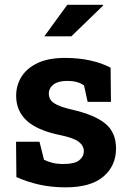

<svg xmlns="http://www.w3.org/2000/svg" viewBox="-20 -782 545 812"><path d="M257.3 10.3Q198.2 10.3 147.2 -1Q96.2 -12.2 49.3 -33.2L47.9 -182.6H147L166 -106.4Q182.6 -98.1 202.4 -93.3Q222.2 -88.4 247.6 -88.4Q295.4 -88.4 314.9 -104Q334.5 -119.6 334.5 -143.1Q334.5 -165 313.7 -181.9Q293 -198.7 231 -211.4Q137.2 -231 92.8 -272Q48.3 -313 48.3 -377Q48.3 -420.9 70.6 -457Q92.8 -493.2 138.4 -515.1Q184.1 -537.1 255.4 -537.1Q314.9 -537.1 364.5 -525.6Q414.1 -514.2 447.8 -495.6L449.2 -351.1H350.6L335.4 -420.4Q322.3 -430.2 304.4 -435.1Q286.6 -439.9 264.2 -439.9Q226.6 -439.9 206.5 -424.8Q186.5 -409.7 186.5 -385.7Q186.5 -372.1 193.6 -360.4Q200.7 -348.6 221.7 -338.4Q242.7 -328.1 282.7 -318.8Q380.9 -296.4 425.8 -259Q470.7 -221.7 470.7 -154.3Q470.7 -80.6 417.2 -35.2Q363.8 10.3 257.3 10.3ZM167.5 -628.4 264.6 -761.7H415.5L416.5 -758.8L281.7 -628.4H171.4Z"/></svg>

Font: Roboto Slab LO
Style: Bold
Weight: 700
Designer: Google
Version: Version 2.000